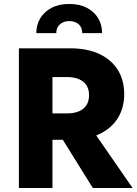

<svg xmlns="http://www.w3.org/2000/svg" viewBox="-20 -942 687 962"><path d="M247.8 -317.2 445 0H644.3L425 -317.2ZM74.7 -700V0H242.8V-700ZM179.5 -555.8H317.2Q350.8 -555.8 375.8 -545.2Q400.7 -534.5 413.4 -514.3Q426.2 -494.2 426.2 -465.3Q426.2 -435.7 413.4 -415.4Q400.7 -395.2 375.8 -384.5Q350.8 -373.8 317.2 -373.8H179.5V-241.5H330Q419 -241.5 479.5 -270.9Q540 -300.3 571.2 -351.7Q602.3 -403 602.3 -470.7Q602.3 -538.8 571.2 -590.2Q540 -641.5 479.5 -670.7Q419 -700 330 -700H179.5ZM162 -776Q162 -817.3 181.3 -849.9Q200.7 -882.5 237.6 -902.3Q274.5 -922.2 326.5 -922.2Q379.5 -922.2 416.4 -902.3Q453.3 -882.5 472.4 -849.9Q491.5 -817.3 491.5 -776H392Q392 -794.3 384.3 -807.8Q376.5 -821.2 362 -828.7Q347.5 -836.3 326.5 -836.3Q308.2 -836.3 293.2 -828.7Q278.2 -821.2 270.1 -807.8Q262 -794.3 262 -776Z"/></svg>

Font: Jost* Book
Style: Regular
Weight: 400
Version: Version 3.000